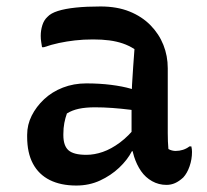

<svg xmlns="http://www.w3.org/2000/svg" viewBox="-20 -564 640 594"><path d="M499 -353Q499 -328 499 -303Q499 -278 499 -253Q499 -228 499 -202.5Q499 -177 499 -152Q499 -138 499.5 -126.5Q500 -115 501 -103Q506 -100 512 -98.5Q518 -97 523 -97Q535 -97 546 -100.5Q557 -104 566 -111H572Q573 -106 573.5 -102.5Q574 -99 574 -94Q574 -71 566.5 -49.5Q559 -28 547 -15Q534 -3 521.5 2.5Q509 8 495 8Q471 8 450.5 -3.5Q430 -15 416.5 -34.5Q403 -54 395 -79Q387 -104 387 -130Q387 -158 387 -187.5Q387 -217 387 -240Q387 -274 388.5 -302Q390 -330 392 -357Q394 -384 396 -412Q379 -423 360 -429.5Q341 -436 318.5 -439Q296 -442 268 -442Q238 -442 212 -439Q186 -436 162.5 -431Q139 -426 116 -418H110Q109 -425 107.5 -434Q106 -443 106 -453Q106 -470 111 -486Q116 -502 127 -512Q137 -523 159 -530Q181 -537 214 -540.5Q247 -544 291 -544Q342 -544 380.5 -528.5Q419 -513 445.5 -486Q472 -459 485.5 -425Q499 -391 499 -353ZM176 -146Q176 -113 192 -99Q208 -85 247 -85Q272 -85 298 -94Q324 -103 351 -123Q378 -143 403 -175L404 -96H388Q374 -69 348.5 -45Q323 -21 289.5 -5.5Q256 10 216 10Q168 10 134 -7Q100 -24 82 -57.5Q64 -91 64 -141V-147Q64 -178 78 -206Q92 -234 116.5 -257Q141 -280 174.5 -293Q208 -306 247 -306Q288 -306 323.5 -301.5Q359 -297 385 -289.5Q411 -282 421 -273Q427 -268 431 -260.5Q435 -253 437 -241.5Q439 -230 439 -214Q411 -221 383 -224.5Q355 -228 327.5 -230Q300 -232 274 -232Q245 -232 224 -227.5Q203 -223 187 -213Q182 -199 179 -183.5Q176 -168 176 -149Z"/></svg>

Font: Recursive Casual Medium
Style: Regular
Weight: 500
Version: Version 1.047